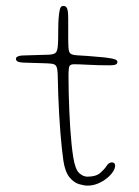

<svg xmlns="http://www.w3.org/2000/svg" viewBox="-20 -602 458 632"><path d="M268 9Q256.5 9 239.8 4Q223 -1 208.5 -18.8Q194 -36.5 188.5 -74Q186 -91.5 183.5 -114.8Q181 -138 178.8 -165.8Q176.5 -193.5 174.8 -224.2Q173 -255 171.8 -287.8Q170.5 -320.5 170 -354Q169.5 -376.5 165.2 -384Q161 -391.5 148 -392.5Q139 -393.5 121.2 -394Q103.5 -394.5 85 -395Q66.5 -395.5 54.5 -396Q42 -397 37.2 -400Q32.5 -403 32.5 -409Q32.5 -412 35.2 -414.2Q38 -416.5 44 -418Q50 -419.5 59.5 -419.5Q90.5 -420.5 108 -421Q125.5 -421.5 141.5 -422Q159 -423 164.2 -429.5Q169.5 -436 170.5 -454Q171.5 -464.5 171.5 -480.8Q171.5 -497 171.8 -513.8Q172 -530.5 173 -542Q174.5 -561 177.2 -571.8Q180 -582.5 188 -582.5Q195.5 -582.5 199 -577.5Q202.5 -572.5 203.5 -562.8Q204.5 -553 204.5 -538.5Q204.5 -519.5 204.5 -504.8Q204.5 -490 204.5 -478.8Q204.5 -467.5 204.8 -459Q205 -450.5 205.5 -444Q206.5 -430 212.2 -425.5Q218 -421 233.5 -420Q247.5 -419.5 268 -417.8Q288.5 -416 307.2 -414.5Q326 -413 335 -411.5Q351 -409.5 358.8 -406.5Q366.5 -403.5 366.5 -398Q366.5 -392 360.5 -389.5Q354.5 -387 341 -387Q302 -387 271 -388.8Q240 -390.5 224.5 -390.5Q212 -390.5 208.8 -384.8Q205.5 -379 205.5 -351Q205.5 -323.5 206.2 -294.5Q207 -265.5 208.2 -236.5Q209.5 -207.5 211.2 -180Q213 -152.5 215.5 -128.2Q218 -104 221 -85Q227.5 -44.5 240.5 -32.5Q253.5 -20.5 267.5 -20.5Q295.5 -20.5 309.2 -32.2Q323 -44 330.8 -55.8Q338.5 -67.5 348 -67.5Q353.5 -67.5 356.2 -64.8Q359 -62 359 -56.5Q359 -47.5 351.5 -36.2Q344 -25 331.2 -14.8Q318.5 -4.5 302.2 2.2Q286 9 268 9Z"/></svg>

Font: Gluten Thin Thin
Style: Regular
Weight: 250
Version: Version 1.300